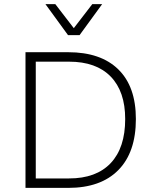

<svg xmlns="http://www.w3.org/2000/svg" viewBox="-20 -914 743 934"><path d="M477 -894 367 -743H311L201 -894H249L339 -777L429 -894ZM312 -660Q470 -660 555.5 -576.5Q641 -493 641 -335Q641 -173 555.5 -86.5Q470 0 312 0H104V-660ZM316 -46Q448 -46 518.5 -120.5Q589 -195 589 -335Q589 -469 518.5 -541.5Q448 -614 316 -614H154V-46Z"/></svg>

Font: Elaine Sans Light
Style: Regular
Weight: 300
Designer: Wei Huang
Foundry: Wei Huang
Version: Version 2.001;December 24, 2019;FontCreator 12.0.0.2547 64-b